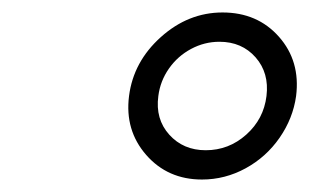

<svg xmlns="http://www.w3.org/2000/svg" viewBox="-20 -780 529 308"><path d="M304 -492Q249 -492 214.5 -531.5Q180 -571 187 -626Q194 -681 238 -720.5Q282 -760 337 -760Q393 -760 427.5 -721Q462 -682 455 -626Q450 -590 428.5 -559Q407 -528 374 -510Q341 -492 304 -492ZM310 -539Q347 -539 375 -564Q403 -589 407.5 -626Q412 -663 390 -688Q368 -713 332 -713Q308 -713 286.5 -701.5Q265 -690 251 -670Q237 -650 234 -626Q229 -589 251.5 -564Q274 -539 310 -539Z"/></svg>

Font: Orkney
Style: Italic
Weight: 400
Italic angle: -7°
Designer: Samuel Oakes and Alfredo Marco Pradil
Foundry: Alfredo Marco Pradil
Version: 1.0; ttfautohint (v1.5)